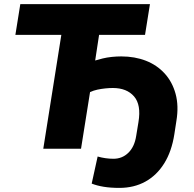

<svg xmlns="http://www.w3.org/2000/svg" viewBox="-20 -725 944 936"><path d="M562 191Q519 191 485.5 185.5Q452 180 427 170L456 38Q473 43 493 46Q513 49 533 49Q576 49 606 19.5Q636 -10 644 -63L655 -130Q669 -214 633.5 -255Q598 -296 530 -296Q513 -296 493.5 -294Q474 -292 455 -288Q436 -284 419 -276L375 0H191L279 -555H55L79 -705H711L687 -555H463L444 -430Q460 -435 480.5 -440Q501 -445 524.5 -447.5Q548 -450 571 -450Q637 -450 691 -429Q745 -408 782.5 -367Q820 -326 836 -267.5Q852 -209 840 -136L830 -71Q817 13 780.5 71.5Q744 130 688.5 160.5Q633 191 562 191Z"/></svg>

Font: Nunito Sans 12pt Black
Style: Italic
Weight: 900
Italic angle: -9°
Designer: Vernon Adams
Foundry: Vernon Adams
Version: Version 3.101;gftools[0.9.27]